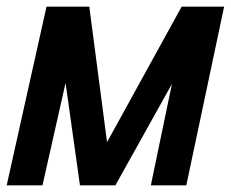

<svg xmlns="http://www.w3.org/2000/svg" viewBox="-45 -554 690 574"><path d="M-25 0 94 -534H222L275 -129L498 -534H625L512 0H406L469 -303L300 0H194L151 -306L82 0Z"/></svg>

Font: Geist Mono SemiBold
Style: Italic
Weight: 600
Italic angle: -12°
Monospace: yes
Designer: Basement.studio, Andrés Briganti, Mateo Zaragoza
Foundry: Basement.studio, Vercel, Andrés Briganti, Guido Ferreyra, Mateo Zaragoza
Version: Version 1.500; ttfautohint (v1.8.4.7-5d5b)